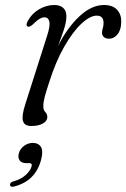

<svg xmlns="http://www.w3.org/2000/svg" viewBox="-20 -482 493 749"><path d="M88 -378.5Q79 -383 88.5 -400.5Q104 -429 132.5 -445.8Q161 -462.5 192 -462.5Q213.5 -462.5 226.2 -451.5Q239 -440.5 239 -418Q239 -396 228.8 -365.2Q218.5 -334.5 206.5 -302.5Q242 -373.5 289.5 -418Q337 -462.5 385.5 -462.5Q419.5 -462.5 436.5 -444.2Q453.5 -426 453 -396.5Q452.5 -365.5 438.5 -348.2Q424.5 -331 405.5 -331Q392 -331 385 -337.8Q378 -344.5 378 -354Q378 -363.5 381 -372.2Q384 -381 384 -392Q384 -421 357.5 -421Q331.5 -421 298 -390Q264.5 -359 230.8 -300.2Q197 -241.5 171 -158.5Q159.5 -123.5 154.2 -103.5Q149 -83.5 149 -67.5Q149 -51.5 156.8 -44.8Q164.5 -38 164.5 -24.5Q164.5 -10.5 147.8 -0.5Q131 9.5 102 9.5Q75 9.5 69.5 -10.5Q64 -30.5 79 -76.5L163 -340Q176.5 -381 172.5 -397.8Q168.5 -414.5 154 -414.5Q145 -414.5 134.5 -408.5Q124 -402.5 109 -387.5Q95.5 -375 88 -378.5ZM83.5 154.5Q64 154.5 56.5 143.5Q49 132.5 53.5 116.5Q58 98.5 73.8 87Q89.5 75.5 108 75.5Q129.5 75.5 139.5 91Q149.5 106.5 140.5 140.5Q119 224 35.5 245.5Q20 249.5 19 239Q19 229 33 225.5Q62.5 217 80.8 200.2Q99 183.5 103.5 166Q106.5 154.5 94.5 154.5Z"/></svg>

Font: Fraunces 9pt S000 Light
Style: Italic
Weight: 300
Italic angle: -16°
Version: Version 1.000; ttfautohint (v1.8.3)